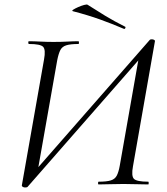

<svg xmlns="http://www.w3.org/2000/svg" viewBox="-20 -805 731 838"><path d="M88.8 13.2Q83.8 13.2 79.4 10.5Q75 7.8 75.2 4.8L172.2 -545.4Q180.2 -588.6 168.1 -600.8Q156 -613 107 -613Q103.2 -613 103.4 -619Q103.6 -625 105.6 -625Q128.8 -625 156.3 -623.5Q183.8 -622 213.4 -622Q246 -622 273.7 -623.5Q301.4 -625 322.6 -625Q324.6 -625 324.6 -619Q324.6 -613 322.6 -613Q288 -613 269.7 -607.4Q251.4 -601.8 243.5 -586.6Q235.6 -571.4 229.8 -542.4L142.8 -49.4L127.8 -53.2L633.6 -630.8Q635.6 -632.8 638.4 -633.1Q641.2 -633.4 643.6 -633.4Q648.6 -633.4 653 -630.7Q657.4 -628 656.2 -625L560.4 -79.4Q552.4 -36.4 564.8 -24.2Q577.2 -12 627 -12Q629 -12 629 -6Q629 0 627 0Q604.6 0 576.7 -1Q548.8 -2 519.2 -2Q485.8 -2 458.9 -1Q432 0 410.6 0Q407.8 0 407.9 -6Q408 -12 410.8 -12Q445.4 -12 463.6 -17.6Q481.8 -23.2 489.8 -38.8Q497.8 -54.4 502.8 -82.4L588.6 -570L605.4 -566.2L99.6 11.4Q97.6 12.4 94.9 12.8Q92.2 13.2 88.8 13.2ZM521 -679Q469.2 -701.2 416.3 -720.2Q363.4 -739.2 298.2 -756Q292.2 -758 299.9 -763Q307.6 -768 321.1 -774Q334.6 -780 346.9 -783.3Q359.2 -786.6 362.4 -784.2Q399.6 -760.2 438.8 -736.4Q478 -712.6 525 -689Q529 -688 527.1 -682.9Q525.2 -677.8 521 -679Z"/></svg>

Font: Cormorant Infant Light
Style: Italic
Weight: 300
Italic angle: -10°
Designer: Christian Thalmann (Catharsis Fonts)
Foundry: Catharsis Fonts
Version: Version 4.001